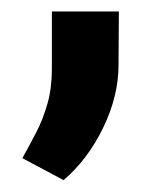

<svg xmlns="http://www.w3.org/2000/svg" viewBox="-20 -137 280 329"><path d="M183.7 -117.4 183.1 -25.6Q183.1 27.6 156.7 82Q130.3 136.4 88.9 171.7L18.3 134Q30.7 111.9 42.3 89.4Q53.9 66.9 61.4 40.4Q68.9 14 68.9 -19.4V-117.4Z"/></svg>

Font: Vazirmatn
Style: Regular
Weight: 400
Designer: Saber Rastikerdar
Foundry: Saber Rastikerdar
Version: Version 33.003;September 2, 2022;FontCreator 14.0.0.2862 64-